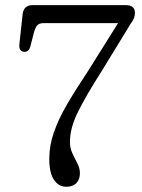

<svg xmlns="http://www.w3.org/2000/svg" viewBox="-20 -720 557 752"><path d="M293 -42Q293 -17.5 279.2 -3Q265.5 11.5 239.5 11.5Q209.5 11.5 191.2 -16Q173 -43.5 173 -98Q173 -149.5 190.8 -201Q208.5 -252.5 242.2 -310.5Q276 -368.5 323 -439L442.5 -629.5H152Q134 -629.5 126.2 -621.2Q118.5 -613 113.5 -594.5L99 -539Q93.5 -516.5 75.5 -517Q53 -518 56 -547.5L68.5 -663.5Q72.5 -700 108 -700H471.5Q508.5 -700 508.5 -670Q508.5 -660 505 -649.8Q501.5 -639.5 490.5 -625L377 -439.5Q317 -345.5 285.5 -282Q254 -218.5 254 -164Q254 -139.5 263.8 -118.8Q273.5 -98 283.2 -79.5Q293 -61 293 -42Z"/></svg>

Font: Fraunces 9pt S100 Light
Style: Regular
Weight: 300
Version: Version 1.000; ttfautohint (v1.8.3)